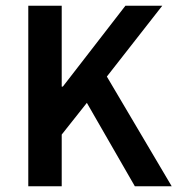

<svg xmlns="http://www.w3.org/2000/svg" viewBox="-20 -652 621 672"><path d="M79 0V-632H196V-349H200L419 -632H548L354 -384L581 0H452L284 -292L196 -181V0Z"/></svg>

Font: Narnoor SemiBold
Style: Regular
Weight: 600
Designer: S. Sridhar Murthy
Foundry: SIL International
Version: Version 3.000